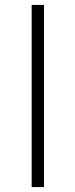

<svg xmlns="http://www.w3.org/2000/svg" viewBox="-20 -762 307 782"><path d="M109 0H159V-742H109Z"/></svg>

Font: Montserrat Light
Style: Regular
Weight: 300
Designer: Julieta Ulanovsky
Foundry: Julieta Ulanovsky
Version: Version 7.200